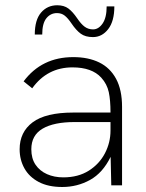

<svg xmlns="http://www.w3.org/2000/svg" viewBox="-20 -722 570 748"><path d="M222.5 6.5Q168 6.5 131 -13Q94 -32.5 75.2 -66Q56.5 -99.5 56.5 -140.5Q56.5 -207.5 107.2 -245.5Q158 -283.5 265 -283.5H410.5Q410.5 -331.5 403.8 -363Q397 -394.5 374.5 -419.5Q338 -459.5 262.5 -459.5Q164 -459.5 105.5 -378L72 -405Q142.5 -499.5 265.5 -499.5Q324 -499.5 366.5 -478.8Q409 -458 432.2 -415Q455.5 -372 455.5 -305.5V0H413.5L411 -111Q380.5 -48.5 330.8 -21Q281 6.5 222.5 6.5ZM226.5 -31Q284.5 -31 325.8 -57Q367 -83 388.8 -124.8Q410.5 -166.5 410.5 -213.5V-246.5H270.5Q190 -246.5 146 -220.8Q102 -195 102 -140.5Q102 -104.5 118.5 -80.2Q135 -56 163.2 -43.5Q191.5 -31 226.5 -31ZM342 -577.5Q312.5 -577.5 294.5 -590.8Q276.5 -604 259 -630Q244.5 -651.5 232 -661.2Q219.5 -671 202 -671Q177 -671 160.8 -651Q144.5 -631 144.5 -587.5H115.5Q115.5 -644.5 140 -673Q164.5 -701.5 203 -701.5Q229.5 -701.5 246.5 -688.8Q263.5 -676 280.5 -651Q296 -628 310 -617.8Q324 -607.5 342.5 -607.5Q364 -607.5 379.8 -630.5Q395.5 -653.5 395.5 -697H425.5Q425.5 -639.5 401.5 -608.5Q377.5 -577.5 342 -577.5Z"/></svg>

Font: Acari Sans Neue Light
Style: Regular
Weight: 300
Designer: Alfredo Marco Pradil (font), Cristiano Sobral (main changes)
Foundry: Hanken Design Co. (font), Cristiano Sobral (main changes)
Version: Version 2.459;March 19, 2022;FontCreator 14.0.0.2808 64-bit;